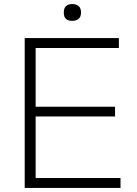

<svg xmlns="http://www.w3.org/2000/svg" viewBox="-20 -928 674 948"><path d="M337 -825Q317 -825 306 -834.5Q295 -844 295 -866Q295 -888 306 -898Q317 -908 337 -908Q355 -908 367.5 -898.5Q380 -889 380 -866Q380 -844 367.5 -834.5Q355 -825 337 -825ZM102 -740H567V-691H156V-401H548V-353H156V-49H575V0H102Z"/></svg>

Font: Encode Sans Wide
Style: ExtraLight
Weight: 200
Designer: Pablo Impallari, Andres Torresi
Foundry: Pablo Impallari, Andres Torresi
Version: Version 1.000; ttfautohint (v1.00) -l 8 -r 50 -G 200 -x 14 -